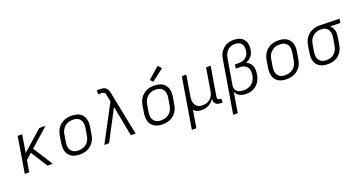

<svg xmlns="http://www.w3.org/2000/svg" viewBox="-48 -1583 4905 2617"><g transform="rotate(-20 2404.5 -275.0)"><path d="M54 0 140 -520H205L163 -263L453 -520H545L278 -284L459 0H384L230 -242L147 -168L119 0Z M852 8Q852 8 852 8Q852 8 852 8Q821 8 791 2Q761 -4 736.5 -18.5Q712 -33 694 -56Q676 -79 668 -107Q660 -135 660 -166Q660 -197 665 -228L681 -328Q686 -355 695.5 -382Q705 -409 721.5 -433Q738 -457 761.5 -476.5Q785 -496 811.5 -507.5Q838 -519 866 -523.5Q894 -528 921 -528Q921 -528 921 -528Q921 -528 921 -528Q952 -528 982 -522Q1012 -516 1037 -501.5Q1062 -487 1079.5 -464Q1097 -441 1105.5 -413Q1114 -385 1114 -354Q1114 -323 1109 -292L1092 -192Q1088 -165 1078.5 -138Q1069 -111 1052 -87Q1035 -63 1012 -43.5Q989 -24 962.5 -12.5Q936 -1 908 3.5Q880 8 852 8ZM853 -50Q873 -50 894 -53.5Q915 -57 934.5 -66.5Q954 -76 971 -90.5Q988 -105 999.5 -123Q1011 -141 1018 -161Q1025 -181 1028 -202L1045 -302Q1049 -323 1049 -344.5Q1049 -366 1044 -386Q1039 -406 1028 -422.5Q1017 -439 1000 -450Q983 -461 962.5 -465.5Q942 -470 920 -470Q900 -470 879.5 -466.5Q859 -463 839.5 -453.5Q820 -444 803 -429.5Q786 -415 774 -397Q762 -379 755 -359Q748 -339 745 -318L728 -218Q725 -197 724.5 -175.5Q724 -154 729 -134Q734 -114 745.5 -97.5Q757 -81 773.5 -70Q790 -59 811 -54.5Q832 -50 853 -50Z M1208 0 1489 -529 1471 -619V-620Q1469 -631 1466 -642.5Q1463 -654 1455.5 -662.5Q1448 -671 1436 -674Q1424 -677 1412 -677H1366V-735H1412Q1436 -735 1459 -730.5Q1482 -726 1498.5 -711Q1515 -696 1522.5 -674.5Q1530 -653 1535 -631L1662 0H1593L1509 -441L1276 0Z M2052 8Q2052 8 2052 8Q2052 8 2052 8Q2021 8 1991 2Q1961 -4 1936.5 -18.5Q1912 -33 1894 -56Q1876 -79 1868 -107Q1860 -135 1860 -166Q1860 -197 1865 -228L1881 -328Q1886 -355 1895.5 -382Q1905 -409 1921.5 -433Q1938 -457 1961.5 -476.5Q1985 -496 2011.5 -507.5Q2038 -519 2066 -523.5Q2094 -528 2121 -528Q2121 -528 2121 -528Q2121 -528 2121 -528Q2152 -528 2182 -522Q2212 -516 2237 -501.5Q2262 -487 2279.5 -464Q2297 -441 2305.5 -413Q2314 -385 2314 -354Q2314 -323 2309 -292L2292 -192Q2288 -165 2278.5 -138Q2269 -111 2252 -87Q2235 -63 2212 -43.5Q2189 -24 2162.5 -12.5Q2136 -1 2108 3.5Q2080 8 2052 8ZM2053 -50Q2073 -50 2094 -53.5Q2115 -57 2134.5 -66.5Q2154 -76 2171 -90.5Q2188 -105 2199.5 -123Q2211 -141 2218 -161Q2225 -181 2228 -202L2245 -302Q2249 -323 2249 -344.5Q2249 -366 2244 -386Q2239 -406 2228 -422.5Q2217 -439 2200 -450Q2183 -461 2162.5 -465.5Q2142 -470 2120 -470Q2100 -470 2079.5 -466.5Q2059 -463 2039.5 -453.5Q2020 -444 2003 -429.5Q1986 -415 1974 -397Q1962 -379 1955 -359Q1948 -339 1945 -318L1928 -218Q1925 -197 1924.5 -175.5Q1924 -154 1929 -134Q1934 -114 1945.5 -97.5Q1957 -81 1973.5 -70Q1990 -59 2011 -54.5Q2032 -50 2053 -50ZM2130 -580 2093 -620 2259 -765 2304 -715Z M2399 215 2521 -520H2586L2536 -218Q2533 -197 2532.5 -176Q2532 -155 2536.5 -135.5Q2541 -116 2551 -99Q2561 -82 2576.5 -70.5Q2592 -59 2612 -54.5Q2632 -50 2654 -50Q2673 -50 2692.5 -53.5Q2712 -57 2730.5 -66Q2749 -75 2765 -89Q2781 -103 2792 -120Q2803 -137 2809.5 -156Q2816 -175 2819 -195L2873 -520H2939L2868 -94Q2867 -85 2868 -76.5Q2869 -68 2874 -61.5Q2879 -55 2887.5 -52.5Q2896 -50 2905 -50H2921V8H2895Q2874 8 2854.5 2.5Q2835 -3 2821.5 -16.5Q2808 -30 2803.5 -50Q2799 -70 2802 -91Q2788 -68 2768 -48.5Q2748 -29 2723.5 -16Q2699 -3 2673 2.5Q2647 8 2621 8Q2588 8 2557.5 -2.5Q2527 -13 2506 -36L2465 215Z M2999 215 3125 -543Q3129 -569 3137.5 -595.5Q3146 -622 3161.5 -645.5Q3177 -669 3198 -689Q3219 -709 3244.5 -721Q3270 -733 3297 -738Q3324 -743 3350 -743Q3378 -743 3405 -738Q3432 -733 3454.5 -720.5Q3477 -708 3494 -688Q3511 -668 3519.5 -643.5Q3528 -619 3529 -591.5Q3530 -564 3525 -536Q3521 -513 3512.5 -490Q3504 -467 3488 -448Q3472 -429 3451 -415Q3430 -401 3407 -392Q3434 -381 3454.5 -360Q3475 -339 3485.5 -312Q3496 -285 3496.5 -254.5Q3497 -224 3492 -193Q3488 -166 3479.5 -140Q3471 -114 3455.5 -90Q3440 -66 3418.5 -46.5Q3397 -27 3371.5 -14.5Q3346 -2 3319 3Q3292 8 3266 8Q3265 8 3265 8Q3265 8 3265 8Q3240 8 3216 3.5Q3192 -1 3171.5 -12Q3151 -23 3136 -41Q3121 -59 3114 -81L3065 215ZM3250 -50Q3281 -50 3313 -59Q3345 -68 3370.5 -90Q3396 -112 3410 -142Q3424 -172 3429 -203Q3432 -224 3432 -245Q3432 -266 3426.5 -285Q3421 -304 3409.5 -319.5Q3398 -335 3381.5 -345.5Q3365 -356 3345 -360Q3325 -364 3304 -364H3247L3256 -422H3314Q3330 -422 3347 -424.5Q3364 -427 3380.5 -434Q3397 -441 3411.5 -452.5Q3426 -464 3436.5 -478.5Q3447 -493 3452.5 -510Q3458 -527 3461 -543Q3466 -571 3462.5 -598.5Q3459 -626 3443.5 -646.5Q3428 -667 3402.5 -676Q3377 -685 3350 -685Q3330 -685 3310.5 -681Q3291 -677 3272.5 -667Q3254 -657 3239.5 -642Q3225 -627 3214.5 -609Q3204 -591 3198 -572Q3192 -553 3189 -533L3128 -169Q3125 -151 3126.5 -134Q3128 -117 3135.5 -102.5Q3143 -88 3155.5 -77.5Q3168 -67 3183.5 -61Q3199 -55 3216 -52.5Q3233 -50 3250 -50Z M3852 8Q3852 8 3852 8Q3852 8 3852 8Q3821 8 3791 2Q3761 -4 3736.5 -18.5Q3712 -33 3694 -56Q3676 -79 3668 -107Q3660 -135 3660 -166Q3660 -197 3665 -228L3681 -328Q3686 -355 3695.5 -382Q3705 -409 3721.5 -433Q3738 -457 3761.5 -476.5Q3785 -496 3811.5 -507.5Q3838 -519 3866 -523.5Q3894 -528 3921 -528Q3921 -528 3921 -528Q3921 -528 3921 -528Q3952 -528 3982 -522Q4012 -516 4037 -501.5Q4062 -487 4079.5 -464Q4097 -441 4105.5 -413Q4114 -385 4114 -354Q4114 -323 4109 -292L4092 -192Q4088 -165 4078.5 -138Q4069 -111 4052 -87Q4035 -63 4012 -43.5Q3989 -24 3962.5 -12.5Q3936 -1 3908 3.5Q3880 8 3852 8ZM3853 -50Q3873 -50 3894 -53.5Q3915 -57 3934.5 -66.5Q3954 -76 3971 -90.5Q3988 -105 3999.5 -123Q4011 -141 4018 -161Q4025 -181 4028 -202L4045 -302Q4049 -323 4049 -344.5Q4049 -366 4044 -386Q4039 -406 4028 -422.5Q4017 -439 4000 -450Q3983 -461 3962.5 -465.5Q3942 -470 3920 -470Q3900 -470 3879.5 -466.5Q3859 -463 3839.5 -453.5Q3820 -444 3803 -429.5Q3786 -415 3774 -397Q3762 -379 3755 -359Q3748 -339 3745 -318L3728 -218Q3725 -197 3724.5 -175.5Q3724 -154 3729 -134Q3734 -114 3745.5 -97.5Q3757 -81 3773.5 -70Q3790 -59 3811 -54.5Q3832 -50 3853 -50Z M4452 8Q4421 8 4391 2Q4361 -4 4336 -18.5Q4311 -33 4293.5 -56Q4276 -79 4267.5 -107Q4259 -135 4259.5 -166Q4260 -197 4265 -228L4281 -328Q4286 -355 4295 -381Q4304 -407 4320.5 -430.5Q4337 -454 4360 -473Q4383 -492 4408.5 -504Q4434 -516 4461.5 -522Q4489 -528 4515 -528Q4519 -528 4523 -528Q4527 -528 4531 -528L4809 -520L4799 -462L4652 -466Q4670 -452 4682 -432Q4694 -412 4700 -389Q4706 -366 4705.5 -341.5Q4705 -317 4701 -292L4684 -192Q4680 -165 4671 -138.5Q4662 -112 4646 -88Q4630 -64 4607.5 -44.5Q4585 -25 4559 -13Q4533 -1 4505.5 3.5Q4478 8 4452 8ZM4452 -50Q4472 -50 4492.5 -54Q4513 -58 4531.5 -67.5Q4550 -77 4566 -92Q4582 -107 4593 -125Q4604 -143 4610.5 -162.5Q4617 -182 4620 -202L4637 -302Q4640 -321 4641 -341Q4642 -361 4638.5 -380Q4635 -399 4626 -415.5Q4617 -432 4603 -444Q4589 -456 4571 -462.5Q4553 -469 4533 -470H4522Q4519 -470 4516.5 -470Q4514 -470 4511 -470Q4492 -470 4472 -465Q4452 -460 4433.5 -450.5Q4415 -441 4399 -426.5Q4383 -412 4372 -394.5Q4361 -377 4354.5 -357.5Q4348 -338 4345 -318L4328 -218Q4325 -197 4324.5 -175.5Q4324 -154 4329 -134.5Q4334 -115 4345 -98Q4356 -81 4373 -70Q4390 -59 4410.5 -54.5Q4431 -50 4452 -50Z"/></g></svg>

Font: Iosevka SS04 Light Extended
Style: Italic
Weight: 300
Width: 7
Italic angle: -9°
Monospace: yes
Designer: Belleve Invis
Foundry: Belleve Invis
Version: Version 19.0.0; ttfautohint (v1.8.4)